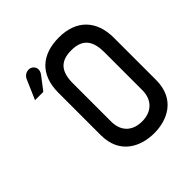

<svg xmlns="http://www.w3.org/2000/svg" viewBox="-190 -868 1032 1032"><g transform="rotate(-45 326.0 -352.5)"><path d="M615 -506C615 -635 541 -716 407 -716C279 -716 195 -648 195 -507V-185C195 -38 307 11 406 11C505 11 615 -38 615 -185ZM524 -199C524 -123 476 -80 405 -80C330 -80 286 -124 286 -198V-487C286 -572 317 -620 405 -620C494 -620 524 -570 524 -486ZM141 -568 197 -641C218 -668 208 -696 185 -706C169 -713 138 -708 126 -679L78 -568Z"/></g></svg>

Font: Advent Pro
Style: SemiBold
Weight: 600
Designer: Andreas Kalpakidis
Foundry: Andreas Kalpakidis
Version: Version 2.002 2008